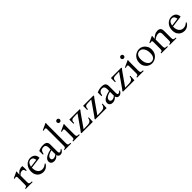

<svg xmlns="http://www.w3.org/2000/svg" viewBox="518 -2706 4637 4637"><g transform="rotate(-45 2836.5 -387.5)"><path d="M49 0V-23Q72 -24 85 -29Q98 -34 103.5 -50Q109 -66 109 -101V-330Q109 -356 101 -364Q93 -372 79 -372Q68 -372 57.5 -369.5Q47 -367 36 -362L26 -385L187 -460L193 -454Q191 -445 188.5 -415.5Q186 -386 186 -351H188Q229 -412 278.5 -433Q328 -454 382 -450Q390 -376 382 -302H359Q355 -343 340.5 -359.5Q326 -376 300 -376Q267 -376 241 -362Q215 -348 189 -316V-101Q189 -66 196 -50Q203 -34 223.5 -29Q244 -24 284 -23V0Z M640 15Q589 15 542.5 -9Q496 -33 466.5 -81.5Q437 -130 437 -205Q437 -281 467 -337Q497 -393 547 -424Q597 -455 656 -455Q699 -455 735.5 -438Q772 -421 794.5 -386Q817 -351 817 -297L517 -258Q517 -253 517 -247Q517 -155 559 -103Q601 -51 671 -51Q711 -51 745 -67.5Q779 -84 806 -109L822 -93Q794 -45 747.5 -15Q701 15 640 15ZM635 -418Q583 -418 555 -381Q527 -344 520 -290L727 -317Q721 -360 701 -389Q681 -418 635 -418Z M1011 15Q964 15 934.5 -9.5Q905 -34 905 -80Q905 -117 928 -148Q951 -179 1004 -205Q1057 -231 1148 -253V-318Q1148 -359 1130.5 -386Q1113 -413 1064 -413Q1017 -413 989.5 -383.5Q962 -354 951 -292H928V-417Q963 -434 1002.5 -444.5Q1042 -455 1090 -455Q1145 -455 1174.5 -440.5Q1204 -426 1216 -400Q1228 -374 1228 -339V-97Q1228 -44 1261 -44Q1273 -44 1288.5 -52Q1304 -60 1325 -85L1341 -69Q1295 10 1231 10Q1165 10 1150 -57H1148Q1093 15 1011 15ZM1048 -44Q1096 -44 1148 -88V-222Q1076 -204 1042 -182.5Q1008 -161 997.5 -139.5Q987 -118 987 -100Q987 -71 1005 -57.5Q1023 -44 1048 -44Z M1516 -101Q1516 -66 1523 -50Q1530 -34 1548.5 -29Q1567 -24 1601 -23V0H1376V-23Q1398 -24 1411 -29Q1424 -34 1430 -50Q1436 -66 1436 -101V-657Q1436 -685 1427.5 -693Q1419 -701 1405 -701Q1392 -701 1377.5 -697Q1363 -693 1351 -687L1341 -710L1514 -790L1520 -784Q1519 -776 1517.5 -741Q1516 -706 1516 -658Z M1809 -101Q1809 -66 1816 -50Q1823 -34 1841.5 -29Q1860 -24 1894 -23V0H1669V-23Q1691 -24 1704 -29Q1717 -34 1723 -50Q1729 -66 1729 -101V-327Q1729 -355 1720.5 -363.5Q1712 -372 1698 -372Q1685 -372 1670.5 -367.5Q1656 -363 1644 -358L1634 -381L1807 -460L1813 -454Q1812 -446 1810.5 -411Q1809 -376 1809 -328ZM1769 -554Q1747 -554 1732 -569Q1717 -584 1717 -606Q1717 -627 1732 -642Q1747 -657 1769 -657Q1791 -657 1806 -642Q1821 -627 1821 -606Q1821 -584 1806 -569Q1791 -554 1769 -554Z M1951 0V-23Q1962 -35 1973 -48.5Q1984 -62 1993 -75L2224 -406V-409L2097 -405Q2056 -404 2036 -391.5Q2016 -379 2009.5 -356Q2003 -333 2001 -298H1978V-440H2333V-417Q2323 -406 2311.5 -392Q2300 -378 2291 -365L2059 -34V-31L2194 -35Q2243 -36 2270.5 -51.5Q2298 -67 2310.5 -92Q2323 -117 2326 -147H2349L2341 0Z M2421 0V-23Q2432 -35 2443 -48.5Q2454 -62 2463 -75L2694 -406V-409L2567 -405Q2526 -404 2506 -391.5Q2486 -379 2479.5 -356Q2473 -333 2471 -298H2448V-440H2803V-417Q2793 -406 2781.5 -392Q2770 -378 2761 -365L2529 -34V-31L2664 -35Q2713 -36 2740.5 -51.5Q2768 -67 2780.5 -92Q2793 -117 2796 -147H2819L2811 0Z M3010 15Q2963 15 2933.5 -9.5Q2904 -34 2904 -80Q2904 -117 2927 -148Q2950 -179 3003 -205Q3056 -231 3147 -253V-318Q3147 -359 3129.5 -386Q3112 -413 3063 -413Q3016 -413 2988.5 -383.5Q2961 -354 2950 -292H2927V-417Q2962 -434 3001.5 -444.5Q3041 -455 3089 -455Q3144 -455 3173.5 -440.5Q3203 -426 3215 -400Q3227 -374 3227 -339V-97Q3227 -44 3260 -44Q3272 -44 3287.5 -52Q3303 -60 3324 -85L3340 -69Q3294 10 3230 10Q3164 10 3149 -57H3147Q3092 15 3010 15ZM3047 -44Q3095 -44 3147 -88V-222Q3075 -204 3041 -182.5Q3007 -161 2996.5 -139.5Q2986 -118 2986 -100Q2986 -71 3004 -57.5Q3022 -44 3047 -44Z M3371 0V-23Q3382 -35 3393 -48.5Q3404 -62 3413 -75L3644 -406V-409L3517 -405Q3476 -404 3456 -391.5Q3436 -379 3429.5 -356Q3423 -333 3421 -298H3398V-440H3753V-417Q3743 -406 3731.5 -392Q3720 -378 3711 -365L3479 -34V-31L3614 -35Q3663 -36 3690.5 -51.5Q3718 -67 3730.5 -92Q3743 -117 3746 -147H3769L3761 0Z M3992 -101Q3992 -66 3999 -50Q4006 -34 4024.5 -29Q4043 -24 4077 -23V0H3852V-23Q3874 -24 3887 -29Q3900 -34 3906 -50Q3912 -66 3912 -101V-327Q3912 -355 3903.5 -363.5Q3895 -372 3881 -372Q3868 -372 3853.5 -367.5Q3839 -363 3827 -358L3817 -381L3990 -460L3996 -454Q3995 -446 3993.5 -411Q3992 -376 3992 -328ZM3952 -554Q3930 -554 3915 -569Q3900 -584 3900 -606Q3900 -627 3915 -642Q3930 -657 3952 -657Q3974 -657 3989 -642Q4004 -627 4004 -606Q4004 -584 3989 -569Q3974 -554 3952 -554Z M4369 -455Q4427 -455 4475.5 -426.5Q4524 -398 4554 -347Q4584 -296 4584 -228Q4584 -168 4563.5 -122.5Q4543 -77 4509 -46.5Q4475 -16 4434.5 -0.5Q4394 15 4355 15Q4298 15 4249 -13.5Q4200 -42 4170.5 -93Q4141 -144 4141 -212Q4141 -272 4161.5 -317.5Q4182 -363 4216 -393.5Q4250 -424 4290 -439.5Q4330 -455 4369 -455ZM4372 -25Q4431 -25 4465 -67.5Q4499 -110 4499 -199Q4499 -260 4480.5 -309Q4462 -358 4429 -386.5Q4396 -415 4352 -415Q4294 -415 4260 -372.5Q4226 -330 4226 -241Q4226 -181 4244.5 -132Q4263 -83 4296 -54Q4329 -25 4372 -25Z M5111 -101Q5111 -66 5117.5 -50Q5124 -34 5142.5 -29Q5161 -24 5196 -23V0H4971V-23Q4993 -24 5006 -29Q5019 -34 5025 -50Q5031 -66 5031 -101V-316Q5031 -351 5015.5 -371Q5000 -391 4962 -391Q4929 -391 4893 -377Q4857 -363 4819 -333V-101Q4819 -66 4825.5 -50Q4832 -34 4850.5 -29Q4869 -24 4904 -23V0H4679V-23Q4702 -24 4715 -29Q4728 -34 4733.5 -50Q4739 -66 4739 -101V-328Q4739 -355 4731 -363.5Q4723 -372 4709 -372Q4698 -372 4687.5 -369.5Q4677 -367 4666 -362L4656 -385L4817 -460L4823 -454Q4821 -445 4818.5 -419Q4816 -393 4816 -364H4818Q4856 -404 4900.5 -429.5Q4945 -455 4997 -455Q5061 -455 5086 -423.5Q5111 -392 5111 -340Z M5460 15Q5409 15 5362.5 -9Q5316 -33 5286.5 -81.5Q5257 -130 5257 -205Q5257 -281 5287 -337Q5317 -393 5367 -424Q5417 -455 5476 -455Q5519 -455 5555.5 -438Q5592 -421 5614.5 -386Q5637 -351 5637 -297L5337 -258Q5337 -253 5337 -247Q5337 -155 5379 -103Q5421 -51 5491 -51Q5531 -51 5565 -67.5Q5599 -84 5626 -109L5642 -93Q5614 -45 5567.5 -15Q5521 15 5460 15ZM5455 -418Q5403 -418 5375 -381Q5347 -344 5340 -290L5547 -317Q5541 -360 5521 -389Q5501 -418 5455 -418Z"/></g></svg>

Font: Bona Nova
Style: Regular
Weight: 400
Designer: Mateusz Machalski
Foundry: Capitalics
Version: Version 4.001; ttfautohint (v1.8.3)